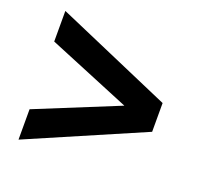

<svg xmlns="http://www.w3.org/2000/svg" viewBox="-102 -716 805 778"><g transform="rotate(20 300.0 -326.5)"><path d="M53 -49V-180L409 -325L53 -472V-604L551 -388V-264Z"/></g></svg>

Font: Post Grotesk Bold
Style: Bold
Weight: 700
Version: Version 1.0